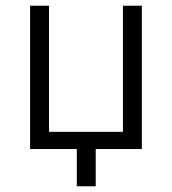

<svg xmlns="http://www.w3.org/2000/svg" viewBox="-20 -520 600 670"><path d="M85 -500H151V-60H409V-500H475V0H314V130H248V0H85Z"/></svg>

Font: PT Root UI Web
Style: Regular
Weight: 400
Designer: Vitaly Kuzmin
Foundry: ParaType Ltd.
Version: Version 1.000W